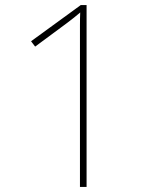

<svg xmlns="http://www.w3.org/2000/svg" viewBox="-20 -734 610 754"><path d="M320 0H294V-563Q294 -606 294 -635.5Q294 -665 295 -685Q283 -675 271.5 -665.5Q260 -656 241 -642L118 -551L102 -572L297 -714H320Z"/></svg>

Font: Noto Sans Myanmar Thin
Style: Regular
Weight: 100
Designer: Monotype Design Team
Foundry: Monotype Imaging Inc.
Version: Version 2.107; ttfautohint (v1.8.4.7-5d5b)